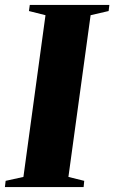

<svg xmlns="http://www.w3.org/2000/svg" viewBox="-41 -763 466 783"><path d="M-21 0 -18 -25.5 54.5 -41.5 144.5 -701 77 -718 80.5 -743H405L402 -718L328.5 -701L238 -41.5L302.5 -25.5L300 0Z"/></svg>

Font: Merriweather 120pt Black
Style: Italic
Weight: 900
Italic angle: -7.8°
Version: Version 2.101